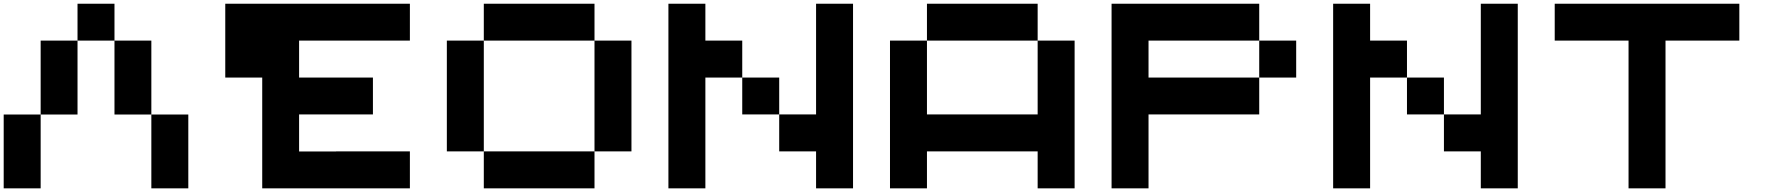

<svg xmlns="http://www.w3.org/2000/svg" viewBox="-20 -820 9642 1040"><path d="M600.1 -600.1H399.9V-799.8H600.1ZM1000 200.2H799.8V-199.7H1000ZM200.2 200.2H0V-199.7H200.2ZM799.8 -199.7H600.1V-600.1H799.8ZM399.9 -199.7H200.2V-600.1H399.9Z M1200.2 -799.8H2200.2V-600.1H1600.1V-399.9H2000V-200.2H1600.1V0.5H1800.3V0H2200.2V200.2H1400.4V-399.9H1200.2Z M2400.4 -600.1H2600.6V0H2400.4ZM3200.2 -799.8V-600.1H2600.6V-799.8ZM2600.6 200.2V0H3200.2V200.2ZM3200.2 -600.1H3400.4V0H3200.2Z M4400.4 -799.8H4600.6V200.2H4400.4V0H4200.7V-200.2H4400.4ZM3800.8 -600.1H4000.5V-399.9H3800.8V200.2H3600.6V-799.8H3800.8ZM4000.5 -399.9H4200.7V-200.2H4000.5Z M5600.6 -799.8V-600.1H5001V-799.8ZM5600.6 -600.1H5800.8V200.2H5600.6V0H5001V200.2H4800.8V-600.1H5001V-200.2H5600.6Z M6201.2 -600.1V-399.9H6800.8V-200.2H6201.2V200.2H6001V-799.8H6800.8V-600.1ZM6800.8 -600.1H7001V-399.9H6800.8Z M8001 -799.8H8201.2V200.2H8001V0H7801.3V-200.2H8001ZM7401.4 -600.1H7601.1V-399.9H7401.4V200.2H7201.2V-799.8H7401.4ZM7601.1 -399.9H7801.3V-200.2H7601.1Z M8401.4 -799.8H9401.4V-600.1H9001.5V200.2H8801.3V-600.1H8401.4Z"/></svg>

Font: QuinqueFive
Style: Regular
Weight: 400
Monospace: yes
Designer: GGBotNet
Foundry: GGBotNet
Version: 1.1